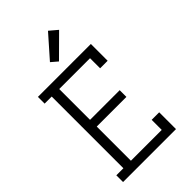

<svg xmlns="http://www.w3.org/2000/svg" viewBox="-286 -1074 1172 1172"><g transform="rotate(-45 300.0 -488.5)"><path d="M45 0V-58H106V-677H45V-735H502V-590H437V-677H171V-411H427V-353H171V-58H437V-145H502V0ZM289 -797 247 -833 374 -977 426 -933Z"/></g></svg>

Font: Iosevka Curly Slab LtEx
Style: Regular
Weight: 300
Width: 7
Monospace: yes
Designer: Belleve Invis
Foundry: Belleve Invis
Version: Version 11.1.0; ttfautohint (v1.8.3)